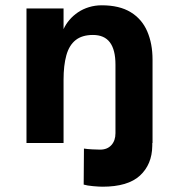

<svg xmlns="http://www.w3.org/2000/svg" viewBox="-20 -540 664 725"><path d="M367 165Q355 165 332 163Q309 161 296 157L297 21Q309 23 328.5 24Q348 25 358 25Q385 25 400.5 8Q416 -9 416 -37V-70H556L555 11Q554 81 508.5 123Q463 165 367 165ZM80 0V-508H220V-430Q228 -448 242 -464.5Q256 -481 274.5 -493.5Q293 -506 316 -513Q339 -520 364 -520Q431 -520 473.5 -494Q516 -468 536 -421.5Q556 -375 556 -315V0H416V-296Q416 -352 395 -380Q374 -408 331 -408Q290 -408 265.5 -388.5Q241 -369 230.5 -331Q220 -293 220 -239V0Z"/></svg>

Font: Inclusive Sans
Style: Bold
Weight: 700
Designer: Olivia King
Foundry: Olivia King
Version: Version 2.004